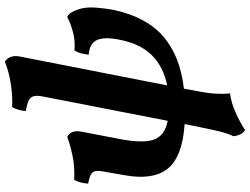

<svg xmlns="http://www.w3.org/2000/svg" viewBox="-136 -620 1003 770"><g transform="rotate(-90 365.0 -235.5)"><path d="M228 246Q216 239 210.5 227Q205 215 203 200Q209 188 214 173.5Q219 159 225 133.5Q231 108 240 63L252 4Q120 -5 73 -64Q26 -123 47 -238L58 -301Q64 -330 64 -346Q64 -362 52.5 -370Q41 -378 13 -383Q14 -397 17.5 -411.5Q21 -426 28 -439Q82 -436 129 -446.5Q176 -457 200 -467Q214 -460 220 -445.5Q226 -431 221 -407L191 -251Q174 -159 190.5 -117Q207 -75 265 -64L363 -567Q369 -598 358.5 -612Q348 -626 304 -633Q305 -647 309 -661.5Q313 -676 320 -688Q353 -686 389.5 -690Q426 -694 456.5 -702Q487 -710 502 -717Q514 -710 520.5 -695.5Q527 -681 523 -658L407 -66Q482 -81 528.5 -128Q575 -175 591 -261Q602 -318 589 -347.5Q576 -377 530 -381Q532 -396 535.5 -410.5Q539 -425 547 -438Q587 -434 625 -445Q663 -456 681 -467Q692 -463 699.5 -450.5Q707 -438 712 -422Q722 -394 719 -352.5Q716 -311 709 -278Q681 -149 603 -81.5Q525 -14 394 1L386 45Q376 93 374 127Q372 161 375 186Q337 191 299 208Q261 225 228 246Z"/></g></svg>

Font: Vollkorn
Style: Bold Italic
Weight: 700
Italic angle: -11°
Designer: Friedrich Althausen
Foundry: Friedrich Althausen
Version: Version 5.000; ttfautohint (v1.8.3)